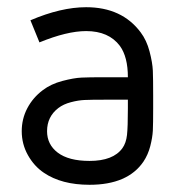

<svg xmlns="http://www.w3.org/2000/svg" viewBox="-20 -764 498 530"><path d="M217.8 -744.1Q316.4 -744.1 368.2 -674.8Q384.8 -652.8 392.8 -622.1Q400.9 -591.3 401.9 -568.8Q402.8 -546.4 402.8 -500V-464.8Q402.8 -422.9 401.9 -403.6Q400.9 -384.3 394.8 -360.6Q388.7 -336.9 376 -317.9Q332.5 -253.9 227.1 -253.9Q149.9 -253.9 101.1 -287.1Q74.2 -305.2 57.1 -335.7Q40 -366.2 40 -401.9Q40 -436 55.4 -465.3Q70.8 -494.6 98.1 -515.1Q120.6 -532.2 152.1 -540.5Q183.6 -548.8 204.8 -549.8Q226.1 -550.8 268.1 -550.8H333Q333 -606.9 311 -637.2Q280.3 -678.2 217.8 -678.2Q165 -678.2 88.9 -647L64 -708Q148.4 -744.1 217.8 -744.1ZM268.1 -488.8Q231 -488.8 213.6 -488Q196.3 -487.3 175.8 -481.9Q155.3 -476.6 141.1 -465.8Q109.9 -441.9 109.9 -401.9Q109.9 -365.2 139.2 -342.8Q169.4 -319.8 227.1 -319.8Q292.5 -319.8 317.9 -355Q328.1 -369.1 330.6 -391.6Q333 -414.1 333 -464.8V-488.8Z"/></svg>

Font: Gidolinya
Style: Regular
Weight: 400
Version: Version 1.0.3